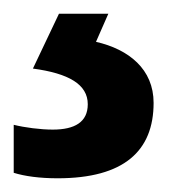

<svg xmlns="http://www.w3.org/2000/svg" viewBox="-26 -20 246 280"><path d="M198 130C198 81 162 52 114 41L132 0H60L22 80C74 87 102 103 102 132C102 158 83 169 51 169C33 169 10 166 -6 162V232C10 237 32 240 58 240C155 240 198 200 198 130Z"/></svg>

Font: Noto Sans Thai SemCond SemBd
Style: Regular
Weight: 600
Width: 4
Designer: Monotype Design Team
Foundry: Monotype Imaging Inc.
Version: Version 2.002